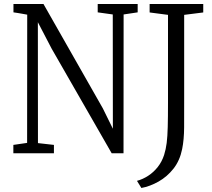

<svg xmlns="http://www.w3.org/2000/svg" viewBox="-20 -763 1058 956"><path d="M46.5 0V-41.5L115 -51.5L115.5 -690Q105 -692 93.5 -694Q82 -696 70.2 -698Q58.5 -700 47 -701.5V-743H196.5L492 -223.5L542 -122L541.5 -691L466.5 -701.5V-743H665.5V-701.5L595.5 -691L595 0H536L237 -521L168.5 -652.5L169 -50.5L248.5 -41.5V0ZM662 137.5Q691.5 129.5 718.2 112Q745 94.5 765.5 68.5Q786 42.5 797 9Q806 -19.5 810 -51.5Q814 -83.5 815.2 -131Q816.5 -178.5 816.5 -253V-689L725 -701V-743H992V-701L897 -689V-273Q897 -191.5 896.8 -129.5Q896.5 -67.5 887 -21Q875.5 36.5 843.8 76.8Q812 117 769.5 141Q727 165 684 173Z"/></svg>

Font: Merriweather 24pt SemiCondensed Light
Style: Regular
Weight: 300
Width: 4
Designer: Eben Sorkin
Foundry: Eben Sorkin
Version: Version 2.100